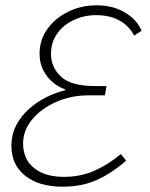

<svg xmlns="http://www.w3.org/2000/svg" viewBox="-20 -691 566 723"><path d="M216 12Q126 12 74.5 -29.5Q23 -71 23 -141Q23 -185 41.5 -220Q60 -255 90 -281.5Q120 -308 155.5 -325.5Q191 -343 225 -351V-355Q202 -362 180 -380Q158 -398 143.5 -425.5Q129 -453 129 -488Q129 -541 158.5 -582Q188 -623 237 -647Q286 -671 344 -671Q405 -671 450.5 -644Q496 -617 513 -575L485 -557Q466 -594 429.5 -614Q393 -634 342 -634Q297 -634 257.5 -615.5Q218 -597 195 -564Q172 -531 172 -488Q172 -438 209.5 -402.5Q247 -367 338 -367H381L375 -332H314Q247 -332 191 -307Q135 -282 101 -241Q67 -200 67 -151Q67 -91 108.5 -58Q150 -25 220 -25Q284 -25 336.5 -48.5Q389 -72 435 -111L455 -86Q401 -39 345 -13.5Q289 12 216 12Z"/></svg>

Font: Source Sans 3 Light
Style: Italic
Weight: 300
Italic angle: -11°
Designer: Paul D. Hunt
Foundry: Adobe
Version: Version 3.046;hotconv 1.0.118;makeotfexe 2.5.65603